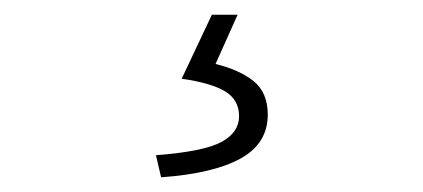

<svg xmlns="http://www.w3.org/2000/svg" viewBox="-20 -22 575 261"><path d="M199 219 192 189Q257 184 281 171Q305 158 305 136Q305 114 286.5 102.5Q268 91 227 85L268 -2H303L273 65Q306 73 325 88.5Q344 104 344 134Q344 173 307 193.5Q270 214 199 219Z"/></svg>

Font: Source Sans 3 ExtraLight Light
Style: Regular
Weight: 300
Version: Version 3.052;hotconv 1.1.0;makeotfexe 2.6.0